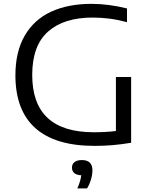

<svg xmlns="http://www.w3.org/2000/svg" viewBox="-20 -770 811 1022"><path d="M678 -360V-10Q622.5 -1 577.5 2.8Q532.5 6.5 483 6.5Q274.5 6.5 168.5 -87.8Q62.5 -182 62 -368Q62 -495 111.8 -580.5Q161.5 -666 252.2 -707.8Q343 -749.5 466.5 -749.5Q557.5 -749.5 656 -725V-652Q605 -665.5 561 -671Q517 -676.5 472.5 -676.5Q320.5 -676.5 236 -602Q151.5 -527.5 151.5 -371Q151.5 -66 479.5 -66Q541 -66 597 -72.5V-360ZM472 136.5Q472 158.5 464.5 184.5Q457 210.5 443.5 233H391.5Q408.5 196 412.5 163Q388 162 375.5 151.2Q363 140.5 363 122Q363 103.5 376.8 92.8Q390.5 82 416 82Q472 82 472 136.5Z"/></svg>

Font: Encode Sans Expanded
Style: Regular
Weight: 400
Width: 7
Designer: Multiple Designers
Foundry: Impallari Type
Version: Version 2.000